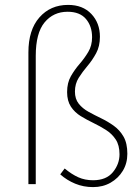

<svg xmlns="http://www.w3.org/2000/svg" viewBox="-20 -752 570 784"><path d="M360 12Q321 12 287 -2Q253 -16 226 -40L244 -64Q273 -40 300 -28Q327 -16 360 -16Q414 -16 441 -49Q468 -82 468 -122Q468 -159 452.5 -182.5Q437 -206 412.5 -221.5Q388 -237 361 -250Q334 -263 309.5 -278Q285 -293 269.5 -316.5Q254 -340 254 -376Q254 -414 269.5 -441Q285 -468 305 -491Q325 -514 340.5 -540Q356 -566 356 -600Q356 -645 331 -674.5Q306 -704 256 -704Q198 -704 162 -660.5Q126 -617 126 -524V0H96V-538Q96 -630 141 -681Q186 -732 258 -732Q318 -732 353 -695Q388 -658 388 -602Q388 -563 372.5 -534.5Q357 -506 337 -482.5Q317 -459 301.5 -434.5Q286 -410 286 -378Q286 -348 301.5 -328.5Q317 -309 341.5 -295.5Q366 -282 393 -269Q420 -256 444.5 -238.5Q469 -221 484.5 -194Q500 -167 500 -124Q500 -85 481.5 -54.5Q463 -24 431.5 -6Q400 12 360 12Z"/></svg>

Font: Assistant ExtraLight
Style: Regular
Weight: 200
Designer: Hebrew By Ben Nathan, Latin by Paul Hunt
Version: Version 3.000